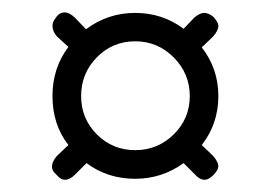

<svg xmlns="http://www.w3.org/2000/svg" viewBox="-20 -399 444 311"><path d="M85.2 -107.8Q78.5 -107.8 72.1 -115.3L70.6 -116.9Q64.2 -122.1 64.2 -129.2Q64.2 -137.1 72.1 -146.3L90.8 -164.1Q65 -197 65 -243.4Q65 -288.9 90.8 -323L72.1 -340.1Q65 -348.4 65 -357.1Q65 -363.5 69.8 -369.4L72.1 -372.6Q77.3 -378.9 84.4 -378.9Q92.7 -378.9 101.5 -370.2L119.3 -351.6Q154.6 -378.1 199 -378.1Q243 -378.1 277.4 -352.4L295.3 -371Q304 -378.1 310.7 -378.1Q317.9 -378.1 325.4 -371.8L327 -370.2Q333.7 -362.3 333.7 -357.1Q333.7 -349.6 325.4 -340.1L306.8 -322.2Q333.7 -287.8 333.7 -243.4Q333.7 -198.6 306.8 -164.1L325.4 -146.3Q333.7 -136.3 333.7 -130Q333.7 -123.7 326.2 -116.1L325.4 -115.3Q317.9 -107.8 311.5 -107.8Q303.2 -107.8 295.3 -116.9L277.4 -134.8Q242.2 -109.4 199 -109.4Q154.2 -109.4 120.1 -134.8L101.5 -116.1Q93.1 -107.8 85.2 -107.8ZM111.4 -243.4Q111.4 -206.9 136.9 -181.3Q162.5 -155.8 199 -155.8Q235.4 -155.8 261.4 -181.3Q287.4 -206.9 287.4 -243.4Q287.4 -279.8 261.4 -306Q235.4 -332.1 199 -332.1Q162.5 -332.1 136.9 -306.2Q111.4 -280.2 111.4 -243.4Z"/></svg>

Font: Jaldi
Style: Regular
Weight: 400
Designer: Pablo Cosgaya and Nicolas Silva
Foundry: Omnibus-Type
Version: Version 1.001;PS 001.001;hotconv 1.0.70;makeotf.lib2.5.58329